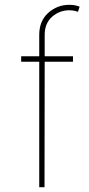

<svg xmlns="http://www.w3.org/2000/svg" viewBox="-20 -780 371 800"><path d="M165.5 0H143.5V-522.7H68.2V-545.5H143.5V-634.9Q143.5 -692.5 180.8 -726.2Q218.4 -759.9 268.5 -759.9Q293.7 -759.9 311.8 -752.1L304.7 -730.8Q288 -737.2 268.5 -737.2Q228 -737.2 196.7 -709.9Q166.2 -682.5 166.2 -634.9V-545.5H284.1V-522.7H166.2Z"/></svg>

Font: Linik Sans Thin
Style: Regular
Weight: 100
Designer: Fonts by Rasmus Andersson / Changes by Cristiano Sobral with parts from Marc Monis
Foundry: rsms
Version: Version 3.020; ttfautohint (v1.6)